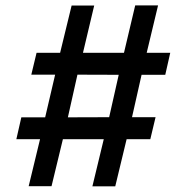

<svg xmlns="http://www.w3.org/2000/svg" viewBox="-20 -696 674 693"><path d="M83.5 -24 124.5 -193.5H39L57 -272.5H143L179 -426.5H93L112 -505.5H197L238.5 -676H320L279.5 -505.5H427.5L468 -676.5H550.5L509.5 -505.5H594.5L576.5 -426H491L456.5 -273H541.5L522.5 -193.5H437L396 -23.5H313.5L354.5 -193.5H207L166 -24ZM225 -272.5 374 -273 408.5 -426 259.5 -426.5Z"/></svg>

Font: Geologica Roman
Style: Regular
Weight: 400
Designer: Sindre Bremnes, Frode Helland
Foundry: Monokrom Skriftforlag AS
Version: Version 1.010;gftools[0.9.28]